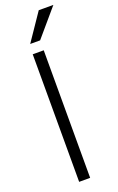

<svg xmlns="http://www.w3.org/2000/svg" viewBox="-173 -956 616 1000"><g transform="rotate(-20 134.5 -456.0)"><path d="M141 -762H86L188 -912H269ZM141 0H80V-707H141Z"/></g></svg>

Font: Hind Mysuru Light
Style: Regular
Weight: 300
Designer: Manushi Parikh, Hitesh Malaviya
Foundry: Indian Type Foundry
Version: Version 0.703;PS 1.0;hotconv 1.0.86;makeotf.lib2.5.63406